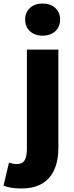

<svg xmlns="http://www.w3.org/2000/svg" viewBox="-80 -851 423 1092"><path d="M42 221C202 221 252 113 252 -13V-569H73V-7C73 55 58 82 15 82C0 82 -14 79 -29 74L-60 205C-36 214 -7 221 42 221ZM162 -648C221 -648 262 -684 262 -740C262 -795 221 -831 162 -831C104 -831 63 -795 63 -740C63 -684 104 -648 162 -648Z"/></svg>

Font: Source Han Sans HK Heavy
Style: Regular
Weight: 900
Designer: Ryoko NISHIZUKA 西塚涼子 (kana, bopomofo & ideographs); Paul D. Hunt (Latin, Greek & Cyrillic); Sandoll Communications 산돌커뮤니
Foundry: Adobe
Version: Version 2.000;hotconv 1.0.107;makeotfexe 2.5.65593